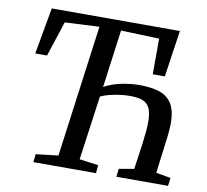

<svg xmlns="http://www.w3.org/2000/svg" viewBox="-81 -833 996 923"><g transform="rotate(10 416.5 -371.5)"><path d="M140 0 144 -39.5 253 -52 339.5 -696 171.5 -687.5 115.5 -516H58L98.5 -743H724L690.5 -515.5H631.5L632 -689.5L445 -696L407 -414Q445 -435 491.8 -444.2Q538.5 -453.5 579.5 -453.5Q633.5 -453.5 673.5 -441.2Q713.5 -429 735.8 -395.2Q758 -361.5 758 -296.5Q758 -283 757 -268.2Q756 -253.5 754 -237L730.5 -52L802 -39.5L797 0H545L549.5 -39.5L623 -52L640.5 -175.5Q645 -209.5 647.5 -236.8Q650 -264 650 -286Q650 -326.5 640 -350.2Q630 -374 606.8 -384Q583.5 -394 543 -394Q519.5 -394 493 -390.5Q466.5 -387 442 -380.8Q417.5 -374.5 400 -366L356.5 -52L449 -39.5L445.5 0Z"/></g></svg>

Font: Merriweather 20pt
Style: Italic
Weight: 400
Italic angle: -7.8°
Version: Version 2.101